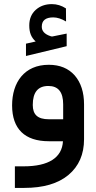

<svg xmlns="http://www.w3.org/2000/svg" viewBox="-20 -690 470 938"><path d="M390.6 -179.7C390.6 -238.8 375.5 -286.1 345.2 -321.3C314.5 -356 272.5 -373.5 218.3 -373.5C99.1 -373.5 39.1 -287.6 39.1 -175.3C39.1 -60.1 101.1 0 218.8 0H287.6C283.2 79.6 218.8 122.6 95.7 122.6H52.7V228H98.6C191.9 228 263.7 207 314.5 164.6C365.2 122.1 390.6 64 390.6 -9.8ZM302.2 -648.9C281.2 -662.6 258.3 -669.9 233.4 -669.9C201.7 -669.9 175.3 -660.6 154.3 -641.6C133.3 -622.6 123 -597.2 123 -565.9C123 -530.8 132.3 -507.3 154.3 -487.3C138.7 -483.9 123 -480 106.9 -476.6V-416.5L305.7 -464.4V-525.9C300.3 -524.9 289.6 -522.9 273.9 -519.5C258.3 -516.1 246.1 -513.7 237.8 -512.2C236.8 -511.7 235.8 -511.7 234.4 -511.7C231 -511.7 229.5 -512.7 225.6 -513.7C195.8 -523.9 184.1 -540 184.1 -559.6C184.1 -589.8 202.6 -605 240.2 -605C259.8 -605 280.8 -598.1 302.7 -585ZM140.1 -177.2C140.1 -239.3 165.5 -270 216.3 -270C264.6 -270 288.6 -240.2 288.6 -180.2V-107.4H218.3C164.1 -107.4 140.1 -129.9 140.1 -177.2Z"/></svg>

Font: Shabnam Medium
Style: Regular
Weight: 500
Foundry: DejaVu fonts team - Redesigned by Saber Rastikerdar - Based on Vazir font
Version: Version 5.0.1